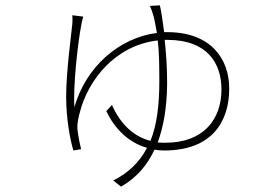

<svg xmlns="http://www.w3.org/2000/svg" viewBox="-20 -620 1040 717"><path d="M557 -61C569 -59 580 -58 593 -58C769 -58 836 -163 836 -289C836 -402 766 -500 604 -500H593C587 -541 583 -576 577 -600L540 -598C544 -589 550 -572 554 -558C557 -545 561 -525 566 -497C424 -479 300 -369 258 -220C252 -294 271 -464 284 -529C286 -541 289 -552 291 -558L250 -563C251 -552 251 -543 250 -530C246 -490 227 -351 227 -258C227 -181 241 -101 254 -58L283 -63C278 -82 271 -117 269 -139C268 -162 274 -186 278 -200C309 -322 411 -451 569 -469C574 -431 575 -382 575 -318C575 -228 566 -154 542 -94C476 -111 429 -159 398 -228L377 -205C410 -136 462 -87 529 -68C501 -14 459 26 403 54L432 77C490 44 529 -2 557 -61ZM569 -88C591 -148 603 -219 604 -302V-316V-319C604 -372 600 -424 595 -471H606C753 -471 807 -385 807 -286C807 -173 739 -87 598 -87C588 -87 579 -87 569 -88ZM604 -315V-317V-316Z"/></svg>

Font: Glow Sans SC Normal ExtraLight
Style: Regular
Weight: 200
Designer: Ryoko NISHIZUKA (kana, bopomofo & ideographs); Paul D. Hunt (Latin, Greek & Cyrillic); Sandoll Communications, Soo-young
Version: Version 0.93